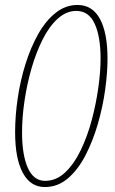

<svg xmlns="http://www.w3.org/2000/svg" viewBox="-20 -744 464 775"><path d="M161 11Q103 11 72 -46.5Q41 -104 41 -210Q41 -276 51.5 -347.5Q62 -419 83 -486Q104 -553 134.5 -607Q165 -661 205 -692.5Q245 -724 293 -724Q353 -724 383.5 -667.5Q414 -611 414 -507Q414 -451 404.5 -382Q395 -313 375 -244Q355 -175 325 -117Q295 -59 254 -24Q213 11 161 11ZM162 -14Q207 -14 243 -48Q279 -82 306 -138Q333 -194 350.5 -260Q368 -326 377 -391Q386 -456 386 -507Q386 -597 362 -648.5Q338 -700 288 -700Q248 -700 213.5 -669Q179 -638 152.5 -585.5Q126 -533 107.5 -469Q89 -405 79 -337.5Q69 -270 69 -210Q69 -118 92.5 -66Q116 -14 162 -14Z"/></svg>

Font: Noto Serif ExtraCondensed Thin
Style: Italic
Weight: 100
Width: 2
Italic angle: -12°
Designer: Monotype Design Team
Foundry: Monotype Imaging Inc.
Version: Version 2.013